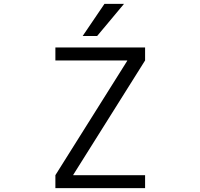

<svg xmlns="http://www.w3.org/2000/svg" viewBox="-20 -977 1040 997"><path d="M640.6 -661.1V-663.1H267.6V-730.5H733.4V-663.1L360.4 -69.3V-67.4H733.4V0H267.6V-67.4ZM624 -957 484.4 -790H409.2L522.5 -957Z"/></svg>

Font: Gen Shin Gothic Monospace Normal
Style: Regular
Weight: 350
Designer: [Source Han Sans]
Ryoko NISHIZUKA  (kana & ideographs); Paul D. Hunt (Latin, Greek & Cyrillic); Wenlong ZHANG  (bopomofo
Version: Version 1.002.20150607